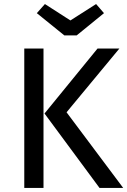

<svg xmlns="http://www.w3.org/2000/svg" viewBox="-20 -929 629 949"><path d="M195 0H100V-689H195ZM309 -374 589 0H472L200 -368L462 -689H570ZM494 -864 359 -754H298L162 -864L202 -909L328 -828L455 -909Z"/></svg>

Font: Fira GO
Style: Regular
Weight: 400
Designer: Carrois Corporate
Foundry: Carrois Corporate GbR
Version: Version 0.300